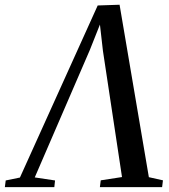

<svg xmlns="http://www.w3.org/2000/svg" viewBox="-64 -770 696 790"><path d="M428 -750.5 548.5 -41 606.5 -28 603 0H347L350.5 -28L438 -41.5L359.5 -561L343 -705.5L362.5 -707.5L305.5 -564L79 -40L162.5 -27.5L159.5 0H-44L-40.5 -27.5L18 -39.5L338 -747.5Z"/></svg>

Font: Merriweather 96pt
Style: Italic
Weight: 400
Italic angle: -7.8°
Version: Version 2.101